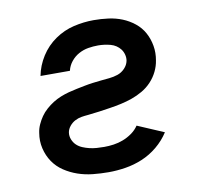

<svg xmlns="http://www.w3.org/2000/svg" viewBox="-66 -609 732 688"><g transform="rotate(-10 300.0 -265.0)"><path d="M276 8Q247 8 218.5 5Q190 2 164 -7Q138 -16 115.5 -31Q93 -46 78 -68Q63 -90 56.5 -117.5Q50 -145 55 -174Q57 -189 63.5 -203.5Q70 -218 79 -231Q88 -244 100.5 -255Q113 -266 126.5 -274.5Q140 -283 155 -289Q170 -295 185 -299Q200 -303 215 -306Q230 -309 245 -312Q260 -315 275.5 -317Q291 -319 306 -320.5Q321 -322 336.5 -323.5Q352 -325 367 -330Q382 -335 393.5 -347Q405 -359 408 -374Q410 -385 407 -396.5Q404 -408 397.5 -416.5Q391 -425 382 -431Q373 -437 362 -440Q351 -443 339.5 -444.5Q328 -446 317 -446Q299 -446 281 -443Q263 -440 246.5 -431Q230 -422 218 -407Q206 -392 202 -374H95Q102 -411 123 -444Q144 -477 176 -499Q208 -521 244.5 -529.5Q281 -538 317 -538Q344 -538 370.5 -534.5Q397 -531 420.5 -521.5Q444 -512 464 -496Q484 -480 496 -458Q508 -436 512.5 -410Q517 -384 512 -357Q509 -337 499.5 -317.5Q490 -298 475 -282Q460 -266 441 -255Q422 -244 402 -237Q382 -230 361.5 -225.5Q341 -221 321 -218Q301 -215 280.5 -212Q260 -209 239 -207Q226 -206 214 -204Q202 -202 190.5 -196Q179 -190 170.5 -179.5Q162 -169 160 -157Q158 -144 163 -131.5Q168 -119 177 -110.5Q186 -102 198 -97Q210 -92 222.5 -89Q235 -86 248.5 -85Q262 -84 276 -84Q293 -84 310.5 -86.5Q328 -89 345 -95.5Q362 -102 377.5 -113Q393 -124 403 -139L499 -98Q481 -70 455 -48.5Q429 -27 399 -14.5Q369 -2 337.5 3Q306 8 276 8Z"/></g></svg>

Font: Iosevka Curly SmBdEx
Style: Italic
Weight: 600
Width: 7
Italic angle: -9°
Monospace: yes
Designer: Belleve Invis
Foundry: Belleve Invis
Version: Version 11.1.0; ttfautohint (v1.8.3)